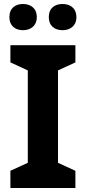

<svg xmlns="http://www.w3.org/2000/svg" viewBox="-20 -940 429 960"><path d="M27 -854C27 -810 57 -789 95 -789C132 -789 164 -810 164 -854C164 -900 132 -920 95 -920C57 -920 27 -900 27 -854ZM224 -854C224 -810 254 -789 293 -789C330 -789 362 -810 362 -854C362 -900 330 -920 293 -920C254 -920 224 -900 224 -854ZM357 0V-86L270 -126V-588L357 -628V-714H32V-628L119 -588V-126L32 -86V0Z"/></svg>

Font: Noto Sans Gunjala Gondi
Style: Bold
Weight: 700
Designer: Ek Type
Foundry: Ek Type
Version: Version 1.004